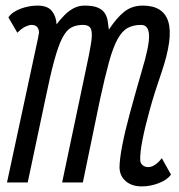

<svg xmlns="http://www.w3.org/2000/svg" viewBox="-20 -652 640 686"><path d="M487 14Q451 14 429.5 -4.5Q408 -23 407 -53Q407 -81 416.5 -131Q426 -181 444.5 -249Q463 -317 487 -400Q514 -489 512.5 -526Q511 -563 484 -563Q456 -563 436 -552Q416 -541 400 -512Q384 -483 369.5 -430.5Q355 -378 337 -295L276 0H202L286 -399Q299 -459 305 -495Q311 -531 305.5 -547Q300 -563 276 -563Q252 -563 234.5 -553.5Q217 -544 202.5 -516Q188 -488 173.5 -434.5Q159 -381 141 -293L79 0H5L117 -521Q117 -525 118.5 -530Q120 -535 119 -540Q116 -563 93 -563Q84 -563 71 -557Q58 -551 42 -535L10 -590Q24 -610 54 -621Q84 -632 114 -632Q150 -632 165.5 -612.5Q181 -593 182 -565Q195 -582 210 -597.5Q225 -613 243 -622.5Q261 -632 282 -632Q313 -632 330 -624.5Q347 -617 355 -604Q363 -591 365 -575.5Q367 -560 369 -546Q397 -589 424.5 -610.5Q452 -632 490 -632Q564 -632 581.5 -574Q599 -516 557 -393Q532 -321 515 -259.5Q498 -198 489 -152Q480 -106 481 -79Q482 -68 490 -61.5Q498 -55 510 -55Q522 -55 535 -64Q548 -73 558 -87L591 -28Q577 -9 547 2.5Q517 14 487 14Z"/></svg>

Font: Victor Mono
Style: Italic
Weight: 400
Italic angle: -12°
Monospace: yes
Designer: Rune Bjørnerås
Version: Version 1.561;gftools[0.9.30]